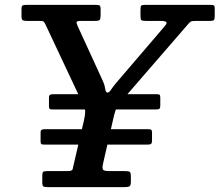

<svg xmlns="http://www.w3.org/2000/svg" viewBox="-20 -770 904 790"><path d="M200 -382.5Q190 -382.5 185.8 -379.8Q181.5 -377 181.5 -368.5V-334.5Q181.5 -325 183.8 -322.2Q186 -319.5 198.5 -319.5H620.5Q634 -319.5 636.8 -323.2Q639.5 -327 639.5 -336V-368.5Q639.5 -377.5 636.5 -380Q633.5 -382.5 622 -382.5ZM165.5 -238.5Q155.5 -238.5 151.2 -235.8Q147 -233 147 -224.5V-190Q147 -180.5 149.2 -177.8Q151.5 -175 164 -175H586Q599.5 -175 602.5 -178.8Q605.5 -182.5 605.5 -191.5V-224.5Q605.5 -233.5 602.2 -236Q599 -238.5 588 -238.5ZM154 -20Q154 -5.5 158.8 -2.8Q163.5 0 178 0H492.5Q507.5 0 513 -3.5Q518.5 -7 518.5 -23V-43Q518.5 -59.5 514 -62.8Q509.5 -66 493.5 -66H429.5Q408 -66 404 -72Q400 -78 403.5 -94.5L449.5 -296.5Q455 -318.5 462 -330Q469 -341.5 481 -355.5L752.5 -669Q759.5 -677.5 764.2 -680.8Q769 -684 785 -684H845Q857 -684 860.2 -687.5Q863.5 -691 863.5 -703.5V-735.5Q863.5 -746 859.5 -748Q855.5 -750 844.5 -750H575.5Q563.5 -750 560.8 -746.2Q558 -742.5 558 -729.5V-707Q558 -691.5 561 -687.8Q564 -684 580 -684H637Q660 -684 664.2 -679.5Q668.5 -675 658 -662.5L456 -426.5Q445.5 -414 437.2 -401.5Q429 -389 423 -389Q415 -389 413 -404.2Q411 -419.5 404 -435L299 -664Q293.5 -676 295.5 -680Q297.5 -684 314 -684H371Q386.5 -684 390.2 -688.2Q394 -692.5 394 -708.5V-733Q394 -744.5 390 -747.2Q386 -750 374.5 -750H90Q77 -750 72.8 -747.5Q68.5 -745 68.5 -732.5V-704Q68.5 -690.5 73 -687.2Q77.5 -684 90.5 -684H141.5Q156.5 -684 159.5 -681.2Q162.5 -678.5 167.5 -668.5L322 -340Q330.5 -322.5 330.5 -309.8Q330.5 -297 325.5 -275L284 -96.5Q280.5 -81.5 278.8 -73.8Q277 -66 257.5 -66H173Q161.5 -66 157.8 -63Q154 -60 154 -48Z"/></svg>

Font: Besley Medium
Style: Italic
Weight: 500
Italic angle: -13°
Designer: Owen Earl
Foundry: indestructible type*
Version: Version 2.001